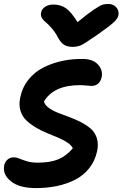

<svg xmlns="http://www.w3.org/2000/svg" viewBox="-31 -897 620 970"><path d="M516.1 -877Q540.5 -877 555.4 -861.3Q570.3 -845.7 567.9 -823.2Q566.4 -807.1 548.1 -788.6Q529.8 -770 464.8 -724.1Q453.6 -716.8 434.8 -703.9Q416 -690.9 409.4 -686.8Q402.8 -682.6 390.9 -675.3Q378.9 -668 372.3 -666Q365.7 -664.1 356.7 -662.1Q347.7 -660.2 337.9 -660.2Q309.1 -660.2 292 -671.1Q274.9 -682.1 261.2 -709Q247.1 -735.4 228.8 -756.1Q210.4 -776.9 198.7 -785.9Q187 -794.9 180.4 -806.9Q173.8 -818.8 176.8 -834Q180.2 -852.1 197.5 -863Q214.8 -874 237.8 -874Q275.4 -874 302 -855.5Q328.6 -836.9 360.8 -785.2Q412.1 -827.6 443.6 -848.6Q475.1 -869.6 487.3 -873.3Q499.5 -877 516.1 -877ZM149.9 53.2Q65.9 53.2 23.4 18.3Q-19 -16.6 -9.8 -61Q-6.8 -78.1 6.3 -90.1Q19.5 -102.1 38.1 -102.1Q51.8 -102.1 67.6 -95.5Q83.5 -88.9 106.2 -82Q128.9 -75.2 159.2 -75.2Q222.2 -75.2 262.7 -91.8Q303.2 -108.4 336.9 -147.9Q330.1 -163.1 309.6 -176.8Q289.1 -190.4 262.9 -201.4Q236.8 -212.4 206.8 -224.6Q176.8 -236.8 149.9 -252.9Q123 -269 102.3 -288.6Q81.5 -308.1 72.5 -337.4Q63.5 -366.7 70.8 -402.8Q81.1 -455.1 112.8 -494.6Q144.5 -534.2 189.7 -556.6Q234.9 -579.1 285.2 -589.6Q335.4 -600.1 389.2 -599.1Q439 -598.6 464.1 -570.8Q489.3 -543 482.9 -508.8Q478.5 -486.8 465.1 -474.9Q451.7 -462.9 431.2 -462.9Q424.3 -462.9 405.8 -464.8Q387.2 -466.8 373 -466.8Q239.7 -466.8 190.9 -383.8Q195.8 -366.2 215.3 -352.1Q234.9 -337.9 261.2 -327.4Q287.6 -316.9 318.1 -305.9Q348.6 -294.9 376.7 -280.5Q404.8 -266.1 426.5 -247.8Q448.2 -229.5 457.8 -200.4Q467.3 -171.4 460 -134.8Q449.7 -85 420.4 -47.9Q391.1 -10.7 348.4 11Q305.7 32.7 256.1 43Q206.5 53.2 149.9 53.2Z"/></svg>

Font: Shantell Sans Irregular
Style: Italic
Weight: 600
Italic angle: -11.31°
Designer: Stephen Nixon, Anya Danilova, Shantell Martin
Foundry: Arrow Type
Version: Version 1.006;[9816181b4]